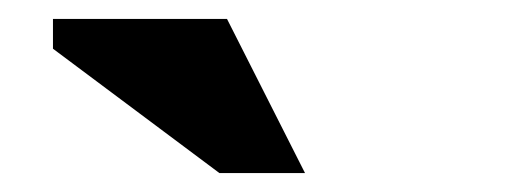

<svg xmlns="http://www.w3.org/2000/svg" viewBox="-20 -752 540 203"><path d="M302.5 -569H212L36 -700.5V-732H220Z"/></svg>

Font: Newsreader Caption
Style: Bold
Weight: 700
Designer: Hugues Gentile
Foundry: Production Type
Version: Version 1.001